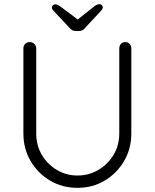

<svg xmlns="http://www.w3.org/2000/svg" viewBox="-20 -905 752 934"><path d="M589.2 -700.2Q602.5 -700.2 610.6 -691.4Q618.8 -682.5 618.8 -670V-255.5Q618.8 -181.5 583.6 -121.6Q548.5 -61.8 489.5 -26.5Q430.5 8.8 356.8 8.8Q283 8.8 223.5 -26.5Q164 -61.8 128.9 -121.6Q93.8 -181.5 93.8 -255.5V-670Q93.8 -682.5 102.4 -691.4Q111 -700.2 125.5 -700.2Q138 -700.2 147.1 -691.4Q156.2 -682.5 156.2 -670V-255.5Q156.2 -198 183.4 -151.8Q210.5 -105.5 256.5 -78.4Q302.5 -51.2 356.8 -51.2Q412.5 -51.2 458.5 -78.4Q504.5 -105.5 532.4 -151.8Q560.2 -198 560.2 -255.5V-670Q560.2 -682.5 568.1 -691.4Q576 -700.2 589.2 -700.2ZM365.5 -804.8 347.8 -801.8 436.2 -872.2Q444.2 -878.8 451 -881.8Q457.8 -884.8 463.2 -884.8Q470.5 -884.8 475.2 -880.1Q480 -875.5 480 -869.5Q480 -865.5 478.1 -861.8Q476.2 -858 471.8 -853L395.2 -770.5Q389 -761.8 381 -758Q373 -754.2 362 -754.2H350.5Q339.5 -754.2 331.9 -758Q324.2 -761.8 317.2 -770.5L240.8 -852.2Q236.2 -857.2 234.4 -861Q232.5 -864.8 232.5 -868.8Q232.5 -874.8 237.4 -879.4Q242.2 -884 249.2 -884Q259.5 -884 276.2 -871.5Z"/></svg>

Font: Quicksand Variable Light
Style: Regular
Weight: 300
Designer: Andrew Paglinawan
Foundry: Andrew Paglinawan
Version: Version 3.004